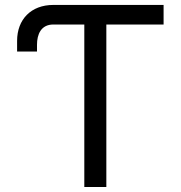

<svg xmlns="http://www.w3.org/2000/svg" viewBox="-20 -747 722 767"><path d="M633.5 -727.3H193.2C103.7 -727.3 48.3 -669 48.3 -583.8V-541.2H127.8V-568.2C127.8 -609.4 143.5 -649.1 193.2 -649.1H316.8V0H404.8V-649.1H633.5Z"/></svg>

Font: Margiela Sans
Style: Regular
Weight: 400
Designer: Stefan Endress, Andreas Faust
Version: Version 1.100;FEAKit 1.0